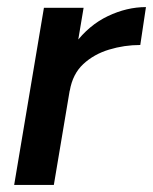

<svg xmlns="http://www.w3.org/2000/svg" viewBox="-20 -522 432 542"><path d="M20 0 104 -500H216L132 0ZM138 -265Q152 -346 191.5 -398.5Q231 -451 284.5 -476.5Q338 -502 392 -502L376 -395Q331 -395 288 -382Q245 -369 215 -341Q185 -313 177 -266Z"/></svg>

Font: Figtree Light SemiBold
Style: Italic
Weight: 600
Italic angle: -9.5°
Version: Version 2.001;gftools[0.9.30]